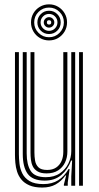

<svg xmlns="http://www.w3.org/2000/svg" viewBox="-20 -834 444 862"><path d="M169.8 8Q134.5 8 111.8 -2Q89 -12 75.9 -28.1Q62.8 -44.2 56.6 -63.9Q50.5 -83.5 48.9 -103Q47.2 -122.5 47.2 -139V-600H64.8V-142Q64.8 -122.8 67.4 -99.5Q70 -76.2 80.2 -55.4Q90.5 -34.5 112.9 -21Q135.2 -7.5 174.8 -7.5Q214 -7.5 241.6 -25Q269.2 -42.5 287.8 -75H292.5L284.2 -14.5V0H266.8V-5.8L277 -46.2H273.8Q255 -20 230 -6Q205 8 169.8 8ZM335 0V-600H352.2V0ZM189.2 -55.5Q163.5 -55.5 148.8 -64.4Q134 -73.2 127.2 -87.2Q120.5 -101.2 118.8 -117.4Q117 -133.5 117 -148.2V-600H134.5V-149.2Q134.5 -131 137.5 -112.9Q140.5 -94.8 152.5 -82.9Q164.5 -71 191.8 -71Q216 -71 232 -81.8Q248 -92.5 256.1 -110.9Q264.2 -129.2 264.2 -152.2V-600H282.5V-153.5Q282.5 -127 272 -104.6Q261.5 -82.2 240.8 -68.9Q220 -55.5 189.2 -55.5ZM179.5 -23.2Q126.2 -23.5 104.2 -53.8Q82.2 -84 82.2 -143V-600H99.8V-145Q99.8 -95 117.8 -66.8Q135.8 -38.5 185.5 -38.5Q223.5 -38.5 248.9 -56Q274.2 -73.5 287.1 -100.2Q300 -127 300 -155V-600H317.5V0H300V-42L303.8 -113.2H299.2Q284.8 -73.5 255 -48.1Q225.2 -22.8 179.5 -23.2ZM200 -652.5Q177.8 -652.5 159.2 -663.4Q140.8 -674.2 130 -692.6Q119.2 -711 119.2 -733.5Q119.2 -756 130 -774.4Q140.8 -792.8 159.2 -803.6Q177.8 -814.5 200 -814.5Q222.8 -814.5 241 -803.6Q259.2 -792.8 270.1 -774.4Q281 -756 281 -733.5Q281 -711 270.1 -692.6Q259.2 -674.2 241 -663.4Q222.8 -652.5 200 -652.5ZM200 -666.8Q227.8 -666.8 247.2 -686.4Q266.8 -706 266.8 -733.5Q266.8 -761.2 247.2 -780.6Q227.8 -800 200 -800Q172.5 -800 153 -780.6Q133.5 -761.2 133.5 -733.5Q133.5 -706 153 -686.4Q172.5 -666.8 200 -666.8ZM200 -681.2Q178.2 -681.2 163 -696.4Q147.8 -711.5 147.8 -733.5Q147.8 -755.2 163 -770.5Q178.2 -785.8 200 -785.8Q222 -785.8 237.2 -770.5Q252.5 -755.2 252.5 -733.5Q252.5 -711.5 237.2 -696.4Q222 -681.2 200 -681.2ZM200 -695.5Q215.8 -695.5 226.9 -706.6Q238 -717.8 238 -733.5Q238 -749.2 226.9 -760.4Q215.8 -771.5 200 -771.5Q184.5 -771.5 173.4 -760.4Q162.2 -749.2 162.2 -733.5Q162.2 -717.8 173.4 -706.6Q184.5 -695.5 200 -695.5ZM200 -710Q190.5 -710 183.5 -716.9Q176.5 -723.8 176.5 -733.5Q176.5 -743.2 183.5 -750.1Q190.5 -757 200.2 -757Q209.8 -757 216.8 -750.1Q223.8 -743.2 223.8 -733.5Q223.8 -723.8 216.8 -716.9Q209.8 -710 200 -710ZM200.2 -723.8Q210 -723.8 210 -733.5Q210 -743.2 200.2 -743.2Q190.5 -743.2 190.5 -733.5Q190.5 -723.8 200.2 -723.8Z"/></svg>

Font: Big Shoulders Inline Display Thin SemiBold
Style: Regular
Weight: 600
Version: Version 2.002